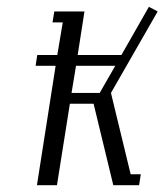

<svg xmlns="http://www.w3.org/2000/svg" viewBox="-20 -546 485 566"><path d="M85 -352.1 89.8 -383.8H148.9L165 -480H134.8L140.1 -512.2H229L209 -383.8H337.9L418.9 -525.9L444.8 -512.2L307.1 -272L365.2 -32.2H395L390.1 0H314L255.9 -240.2H186L147.9 0H88.9L144 -352.1ZM190.9 -272H273.9L319.8 -352.1H204.1Z"/></svg>

Font: Gawaa
Style: Italic
Weight: 400
Designer: T. Christopher White
Version: Version 1.0